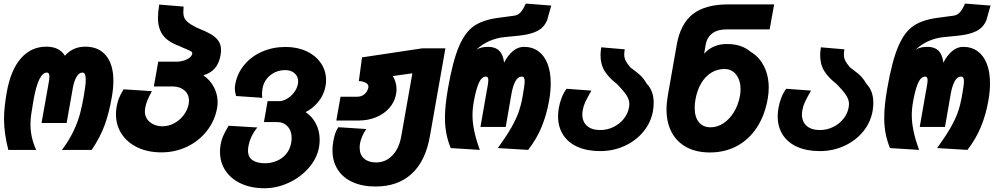

<svg xmlns="http://www.w3.org/2000/svg" viewBox="-20 -814 5440 1049"><path d="M2 -163.5Q2 -224.5 16.5 -307.5Q38 -431 94 -495Q150 -559 233 -559Q304.5 -559 334.5 -509.5Q378.5 -559 446 -559Q519.5 -559 559.5 -510.2Q599.5 -461.5 599.5 -371.5Q599.5 -332.5 591 -284Q576 -197 552 -131Q528 -65 481 5H318.5Q358 -48 381.8 -98.2Q405.5 -148.5 417 -192Q428.5 -235.5 438 -290Q448.5 -350 448.5 -378.5Q448.5 -417.5 431 -417.5Q411.5 -417.5 398 -393.8Q384.5 -370 378.5 -336.5L344 -142H207L243.5 -347.5Q250 -382 250 -395.5Q250 -417.5 236.5 -417.5Q212.5 -417.5 194.2 -379Q176 -340.5 163.5 -269Q154.5 -217.5 150.5 -189.5Q146.5 -161.5 146.5 -133Q146.5 -99.5 153.8 -66Q161 -32.5 177.5 5H25.5Q2 -85.5 2 -163.5Z M613.5 -190Q613.5 -209.5 617.5 -232.5Q621.5 -254 628.2 -273Q635 -292 655 -326L810 -316Q794 -287 785.2 -265.5Q776.5 -244 773 -223Q771.5 -214 771.5 -205.5Q771.5 -180.5 784.8 -162Q798 -143.5 820 -133.8Q842 -124 867 -124Q901.5 -124 932.5 -141Q963.5 -158 984.5 -186.2Q1005.5 -214.5 1011 -247Q1012.5 -255.5 1012.5 -263.5Q1012.5 -298.5 987.8 -320Q963 -341.5 924.5 -341.5H820.5L844.5 -477H945Q974 -477 1000.5 -489.5Q1027 -502 1030.5 -521Q1031.5 -528 1024 -533Q1016.5 -538 996 -546.5Q969 -557.5 957.5 -563.5Q895.5 -586 869.2 -623Q843 -660 843 -717Q843 -748 850 -789L983 -778L982.5 -766Q981.5 -753 981.5 -747.5Q981.5 -730 987 -717.2Q992.5 -704.5 1008.5 -691.2Q1024.5 -678 1056 -662.5Q1104 -643.5 1131.8 -627.2Q1159.5 -611 1173.5 -590.5Q1187.5 -570 1187.5 -540.5Q1187.5 -525 1185 -512.5Q1177 -467.5 1154 -441Q1131 -414.5 1091 -402.5Q1127.5 -377.5 1148.2 -338.8Q1169 -300 1169 -255.5Q1169 -239.5 1166 -223Q1153.5 -154 1110.2 -98.8Q1067 -43.5 1002 -12.5Q937 18.5 862 18.5Q788.5 18.5 732.2 -8Q676 -34.5 644.8 -82Q613.5 -129.5 613.5 -190Z M1182 15.5Q1182 -5.5 1185.5 -25Q1190 -50 1198.8 -70.2Q1207.5 -90.5 1229 -127L1386 -117.5Q1346.5 -69.5 1337 -13Q1335 -3 1335 8Q1335 44.5 1360 61.2Q1385 78 1427.5 78Q1460.5 78 1491 65.5Q1521.5 53 1543 27.8Q1564.5 2.5 1571 -34Q1573.5 -49 1573.5 -59.5Q1573.5 -99 1551.5 -123Q1529.5 -147 1495 -147H1422L1442 -261.5H1505Q1526 -261.5 1548.2 -274.5Q1570.5 -287.5 1587 -309.5Q1603.5 -331.5 1608 -357Q1609 -365 1609 -369Q1609 -396 1589.8 -413.5Q1570.5 -431 1538 -431Q1508.5 -431 1482.2 -418.8Q1456 -406.5 1438 -384.2Q1420 -362 1415 -333.5Q1414 -330 1412.8 -320.2Q1411.5 -310.5 1411.5 -300Q1411.5 -288 1413.5 -279.5L1269.5 -289.5L1267.5 -299.5Q1265.5 -307.5 1264.2 -314.8Q1263 -322 1263 -329Q1263 -341.5 1265.5 -354Q1276 -413 1314.5 -459.5Q1353 -506 1412 -531.8Q1471 -557.5 1540 -557.5Q1604 -557.5 1654.5 -534Q1705 -510.5 1733.2 -469Q1761.5 -427.5 1761.5 -376Q1761.5 -360 1758.5 -343.5Q1750 -295.5 1719.2 -258Q1688.5 -220.5 1649.5 -201.5Q1683.5 -180 1705 -140Q1726.5 -100 1726.5 -50Q1726.5 -29.5 1723 -10Q1712.5 50 1668 101.8Q1623.5 153.5 1558.5 184Q1493.5 214.5 1424.5 214.5Q1352.5 214.5 1297.5 189.2Q1242.5 164 1212.2 118.8Q1182 73.5 1182 15.5Z M1796.5 7Q1796.5 -16.5 1801 -42Q1805 -64.5 1810.5 -82.5Q1816 -100.5 1828.5 -119L1981.5 -109Q1966 -87.5 1957.8 -66.5Q1949.5 -45.5 1947 -30.5Q1945 -19 1945 -7Q1945 31.5 1969.2 52.5Q1993.5 73.5 2035 73.5Q2087 73.5 2124 35Q2161 -3.5 2172.5 -70.5L2233 -413.5L2126 -398.5Q2146.5 -365 2146.5 -326.5Q2146.5 -315 2144 -300Q2136.5 -258 2108.2 -225.2Q2080 -192.5 2036 -174Q1992 -155.5 1939.5 -155.5H1817.5L1840.5 -285.5H1930Q1951.5 -285.5 1965.5 -295.2Q1979.5 -305 1986.2 -318Q1993 -331 1993 -340Q1993 -355 1975.8 -363Q1958.5 -371 1940.5 -371L1958 -500.5L2287.5 -550H2413.5L2329 -71Q2305 66.5 2229 135.8Q2153 205 2032 205Q1959.5 205 1906.5 181Q1853.5 157 1825 112.2Q1796.5 67.5 1796.5 7Z M2411 -171Q2411 -237 2428 -333.5Q2454 -481.5 2487.5 -560Q2521 -638.5 2569.5 -671.8Q2618 -705 2698 -716L2790.5 -728.5Q2811 -731.5 2824.8 -747.2Q2838.5 -763 2852.5 -794.5L2992 -783.5L2977.5 -733.5Q2971.5 -713 2969.5 -704Q2952.5 -663.5 2915.2 -644.5Q2878 -625.5 2814.5 -619L2734 -611Q2693.5 -607 2653.8 -589.8Q2614 -572.5 2581.5 -541.5Q2596.5 -551 2612 -554.5Q2627.5 -558 2647.5 -558Q2725 -558 2734 -471.5Q2753.5 -510.5 2781.5 -534.2Q2809.5 -558 2842 -558Q2888 -558 2921 -534.2Q2954 -510.5 2971.5 -465.5Q2989 -420.5 2989 -358Q2989 -315 2980 -264Q2966.5 -187.5 2939.5 -121.5Q2912.5 -55.5 2865.5 5L2700 -5Q2746.5 -69.5 2773.2 -116.2Q2800 -163 2813.2 -200.8Q2826.5 -238.5 2834.5 -282.5Q2840.5 -317 2843.5 -337Q2846.5 -357 2846.5 -370Q2846.5 -383 2843 -389.2Q2839.5 -395.5 2831.5 -395.5Q2809 -395.5 2795.2 -368.8Q2781.5 -342 2774.5 -301.5L2743 -120.5H2605L2638.5 -312.5Q2640.5 -324.5 2642 -330.5Q2648 -363.5 2648 -375Q2648 -385 2645 -390.2Q2642 -395.5 2635 -395.5Q2612 -395.5 2596.5 -361.5Q2581 -327.5 2569 -261Q2561.5 -220 2561.5 -184.5Q2561.5 -145.5 2570.8 -99.8Q2580 -54 2601.5 5L2442.5 -5Q2426.5 -44 2418.8 -84.2Q2411 -124.5 2411 -171Z M3029 -178.5Q3029 -201.5 3033.5 -226Q3038 -252.5 3049.2 -281.2Q3060.5 -310 3075.5 -329L3211 -319Q3187.5 -277.5 3177.8 -256.8Q3168 -236 3164 -213.5Q3161.5 -199.5 3161.5 -189Q3161.5 -149 3187.2 -126.2Q3213 -103.5 3259.5 -103.5Q3297.5 -103.5 3331.5 -120Q3365.5 -136.5 3388.2 -165Q3411 -193.5 3417 -229Q3418.5 -238 3418.5 -245.5Q3418.5 -269 3403.2 -293Q3388 -317 3348 -357.5Q3307 -388.5 3284 -425Q3261 -461.5 3261 -513Q3261 -531.5 3265 -555.5L3393.5 -544.5Q3390.5 -529 3390.5 -516.5Q3390.5 -498 3398 -482.8Q3405.5 -467.5 3424 -446Q3455.5 -422.5 3468 -412Q3480.5 -401.5 3491 -389.2Q3501.5 -377 3513.5 -356.5Q3551.5 -317.5 3551.5 -252Q3551.5 -232.5 3547.5 -207.5Q3536.5 -145 3495.5 -95Q3454.5 -45 3392.5 -16.8Q3330.5 11.5 3259.5 11.5Q3188 11.5 3136 -11.5Q3084 -34.5 3056.5 -77.5Q3029 -120.5 3029 -178.5Z M3621.5 -217Q3621.5 -250.5 3628.5 -291L3677.5 -570Q3698 -685 3766 -737.5Q3834 -790 3958.5 -790H4209.5L4185 -653.5H3950Q3901 -653.5 3871.8 -631.8Q3842.5 -610 3835.5 -569.5L3827 -520.5Q3874.5 -573.5 3950.5 -573.5Q3993.5 -573.5 4025 -562.8Q4056.5 -552 4082 -530.5Q4128.5 -503 4154.2 -451.5Q4180 -400 4180 -335Q4180 -306.5 4174.5 -274.5Q4158.5 -183.5 4115.2 -117.5Q4072 -51.5 4006.2 -16.2Q3940.5 19 3858.5 19Q3784 19 3730.8 -9.8Q3677.5 -38.5 3649.5 -91.5Q3621.5 -144.5 3621.5 -217ZM4023 -291.5Q4026 -310.5 4026 -327Q4026 -359.5 4015 -384.5Q4004 -409.5 3984.2 -423.2Q3964.5 -437 3938.5 -437Q3898.5 -437 3865.8 -416.8Q3833 -396.5 3810.8 -358.8Q3788.5 -321 3779.5 -269.5Q3775.5 -248 3775.5 -224.5Q3775.5 -174.5 3798.2 -146.5Q3821 -118.5 3862.5 -118.5Q3898.5 -118.5 3932 -140.2Q3965.5 -162 3989.8 -201.5Q4014 -241 4023 -291.5Z M4229 -178.5Q4229 -201.5 4233.5 -226Q4238 -252.5 4249.2 -281.2Q4260.5 -310 4275.5 -329L4411 -319Q4387.5 -277.5 4377.8 -256.8Q4368 -236 4364 -213.5Q4361.5 -199.5 4361.5 -189Q4361.5 -149 4387.2 -126.2Q4413 -103.5 4459.5 -103.5Q4497.5 -103.5 4531.5 -120Q4565.5 -136.5 4588.2 -165Q4611 -193.5 4617 -229Q4618.5 -238 4618.5 -245.5Q4618.5 -269 4603.2 -293Q4588 -317 4548 -357.5Q4507 -388.5 4484 -425Q4461 -461.5 4461 -513Q4461 -531.5 4465 -555.5L4593.5 -544.5Q4590.5 -529 4590.5 -516.5Q4590.5 -498 4598 -482.8Q4605.5 -467.5 4624 -446Q4655.5 -422.5 4668 -412Q4680.5 -401.5 4691 -389.2Q4701.5 -377 4713.5 -356.5Q4751.5 -317.5 4751.5 -252Q4751.5 -232.5 4747.5 -207.5Q4736.5 -145 4695.5 -95Q4654.5 -45 4592.5 -16.8Q4530.5 11.5 4459.5 11.5Q4388 11.5 4336 -11.5Q4284 -34.5 4256.5 -77.5Q4229 -120.5 4229 -178.5Z M4811 -171Q4811 -237 4828 -333.5Q4854 -481.5 4887.5 -560Q4921 -638.5 4969.5 -671.8Q5018 -705 5098 -716L5190.5 -728.5Q5211 -731.5 5224.8 -747.2Q5238.5 -763 5252.5 -794.5L5392 -783.5L5377.5 -733.5Q5371.5 -713 5369.5 -704Q5352.5 -663.5 5315.2 -644.5Q5278 -625.5 5214.5 -619L5134 -611Q5093.5 -607 5053.8 -589.8Q5014 -572.5 4981.5 -541.5Q4996.5 -551 5012 -554.5Q5027.5 -558 5047.5 -558Q5125 -558 5134 -471.5Q5153.5 -510.5 5181.5 -534.2Q5209.5 -558 5242 -558Q5288 -558 5321 -534.2Q5354 -510.5 5371.5 -465.5Q5389 -420.5 5389 -358Q5389 -315 5380 -264Q5366.5 -187.5 5339.5 -121.5Q5312.5 -55.5 5265.5 5L5100 -5Q5146.5 -69.5 5173.2 -116.2Q5200 -163 5213.2 -200.8Q5226.5 -238.5 5234.5 -282.5Q5240.5 -317 5243.5 -337Q5246.5 -357 5246.5 -370Q5246.5 -383 5243 -389.2Q5239.5 -395.5 5231.5 -395.5Q5209 -395.5 5195.2 -368.8Q5181.5 -342 5174.5 -301.5L5143 -120.5H5005L5038.5 -312.5Q5040.5 -324.5 5042 -330.5Q5048 -363.5 5048 -375Q5048 -385 5045 -390.2Q5042 -395.5 5035 -395.5Q5012 -395.5 4996.5 -361.5Q4981 -327.5 4969 -261Q4961.5 -220 4961.5 -184.5Q4961.5 -145.5 4970.8 -99.8Q4980 -54 5001.5 5L4842.5 -5Q4826.5 -44 4818.8 -84.2Q4811 -124.5 4811 -171Z"/></svg>

Font: JuliaMono Black
Style: Italic
Weight: 900
Italic angle: -9°
Monospace: yes
Designer: cormullion
Foundry: corm
Version: Version 0.057; ttfautohint (v1.8.4)